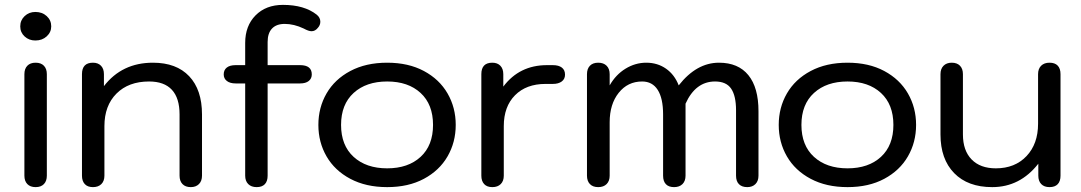

<svg xmlns="http://www.w3.org/2000/svg" viewBox="-20 -757 4429 787"><path d="M63 -649Q63 -674 81 -691Q99 -708 125 -708Q153 -708 171.5 -691Q190 -674 190 -649Q190 -625 171.5 -608Q153 -591 125 -591Q99 -591 81 -607.5Q63 -624 63 -649ZM80 -37V-453Q80 -475 92 -487.5Q104 -500 126 -500Q148 -500 160 -487.5Q172 -475 172 -453V-37Q172 -15 160 -2.5Q148 10 126 10Q104 10 92 -2.5Q80 -15 80 -37Z M316 -37V-453Q316 -500 361 -500Q382 -500 394 -487.5Q406 -475 406 -453V-404Q480 -500 607 -500Q703 -500 755.5 -444.5Q808 -389 808 -288V-37Q808 -15 795.5 -2.5Q783 10 762 10Q740 10 728 -2.5Q716 -15 716 -37V-288Q716 -355 684.5 -389Q653 -423 591 -423Q507 -423 457.5 -373.5Q408 -324 408 -240V-37Q408 -15 395.5 -2.5Q383 10 361 10Q339 10 327.5 -2.5Q316 -15 316 -37Z M1293 -668Q1293 -654 1283 -643Q1272 -629 1257 -629Q1245 -629 1225 -640Q1185 -659 1147 -659Q1113 -659 1095 -640Q1077 -621 1077 -585V-490H1210Q1258 -490 1258 -452Q1258 -435 1245.5 -425Q1233 -415 1210 -415H1077V-37Q1077 -14 1065.5 -2Q1054 10 1032 10Q1010 10 997.5 -2.5Q985 -15 985 -37V-415H946Q923 -415 910 -425Q897 -435 897 -452Q897 -470 909.5 -480Q922 -490 946 -490H985V-581Q985 -651 1027.5 -694Q1070 -737 1140 -737Q1227 -737 1278 -697Q1293 -685 1293 -668Z M1285 -245Q1285 -316 1318.5 -374Q1352 -432 1416 -466Q1480 -500 1567 -500Q1654 -500 1717.5 -466Q1781 -432 1814.5 -374Q1848 -316 1848 -245Q1848 -174 1814.5 -116Q1781 -58 1717.5 -24Q1654 10 1567 10Q1480 10 1416 -24Q1352 -58 1318.5 -116Q1285 -174 1285 -245ZM1755 -245Q1755 -329 1704 -376Q1653 -423 1567 -423Q1481 -423 1429.5 -376Q1378 -329 1378 -245Q1378 -161 1429.5 -114Q1481 -67 1567 -67Q1653 -67 1704 -114Q1755 -161 1755 -245Z M1953 -37V-453Q1953 -500 1998 -500Q2019 -500 2031 -487.5Q2043 -475 2043 -453V-402Q2109 -490 2222 -490H2246Q2270 -490 2283 -480Q2296 -470 2296 -451Q2296 -433 2282.5 -423Q2269 -413 2246 -413H2216Q2137 -413 2091 -366.5Q2045 -320 2045 -240V-37Q2045 -15 2032.5 -2.5Q2020 10 1998 10Q1976 10 1964.5 -2.5Q1953 -15 1953 -37Z M2386 -37V-453Q2386 -475 2398 -487.5Q2410 -500 2432 -500Q2454 -500 2466.5 -487.5Q2479 -475 2479 -453V-407Q2504 -451 2544 -475.5Q2584 -500 2629 -500Q2675 -500 2710 -475.5Q2745 -451 2762 -407Q2835 -500 2927 -500Q3006 -500 3047.5 -449Q3089 -398 3089 -301V-37Q3089 -15 3076.5 -2.5Q3064 10 3043 10Q3021 10 3009 -2Q2997 -14 2997 -37V-305Q2997 -364 2977 -393.5Q2957 -423 2911 -423Q2831 -423 2790 -332V-37Q2790 -15 2777.5 -2.5Q2765 10 2743 10Q2721 10 2709.5 -2Q2698 -14 2698 -37V-288Q2698 -354 2676 -388.5Q2654 -423 2612 -423Q2553 -423 2516 -376.5Q2479 -330 2479 -256V-37Q2479 -15 2466.5 -2.5Q2454 10 2432 10Q2410 10 2398 -2.5Q2386 -15 2386 -37Z M3172 -245Q3172 -316 3205.5 -374Q3239 -432 3303 -466Q3367 -500 3454 -500Q3541 -500 3604.5 -466Q3668 -432 3701.5 -374Q3735 -316 3735 -245Q3735 -174 3701.5 -116Q3668 -58 3604.5 -24Q3541 10 3454 10Q3367 10 3303 -24Q3239 -58 3205.5 -116Q3172 -174 3172 -245ZM3642 -245Q3642 -329 3591 -376Q3540 -423 3454 -423Q3368 -423 3316.5 -376Q3265 -329 3265 -245Q3265 -161 3316.5 -114Q3368 -67 3454 -67Q3540 -67 3591 -114Q3642 -161 3642 -245Z M3835 -206V-453Q3835 -475 3847.5 -487.5Q3860 -500 3881 -500Q3903 -500 3915 -487.5Q3927 -475 3927 -453V-206Q3927 -140 3962.5 -103.5Q3998 -67 4062 -67Q4140 -67 4187.5 -117Q4235 -167 4235 -250V-453Q4235 -475 4247.5 -487.5Q4260 -500 4282 -500Q4304 -500 4315.5 -488Q4327 -476 4327 -453V-37Q4327 -14 4315.5 -2Q4304 10 4282 10Q4260 10 4248 -2.5Q4236 -15 4236 -37V-86Q4161 10 4047 10Q3947 10 3891 -47.5Q3835 -105 3835 -206Z"/></svg>

Font: Kodchasan Medium
Style: Regular
Weight: 500
Designer: Katatrad Aksorn Co.,Ltd.
Foundry: Cadson Demak Co.,Ltd.
Version: Version 1.000; ttfautohint (v1.6)